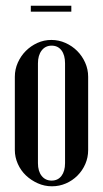

<svg xmlns="http://www.w3.org/2000/svg" viewBox="-20 -644 361 673"><path d="M160 -504Q186 -504 209.5 -493.5Q233 -483 250.5 -465.5Q268 -448 278.5 -424.5Q289 -401 289 -375V-118Q289 -92 279 -69Q269 -46 251.5 -28.5Q234 -11 211 -1Q188 9 162 9Q136 9 112.5 -1.5Q89 -12 71 -29Q53 -46 42.5 -69.5Q32 -93 32 -118V-375Q32 -401 42.5 -424.5Q53 -448 70.5 -465.5Q88 -483 111 -493.5Q134 -504 160 -504ZM161 -484Q139 -484 126 -467Q113 -450 113 -422V-72Q113 -44 126 -27.5Q139 -11 161 -11Q183 -11 195.5 -27.5Q208 -44 208 -72V-422Q208 -451 195.5 -467.5Q183 -484 161 -484ZM230 -603H88V-624H230Z"/></svg>

Font: Moniqa SemBd Narrow Heading
Style: Regular
Weight: 600
Width: 4
Designer: Rajesh Rajput
Foundry: Rajesh Rajput
Version: Version 1.000